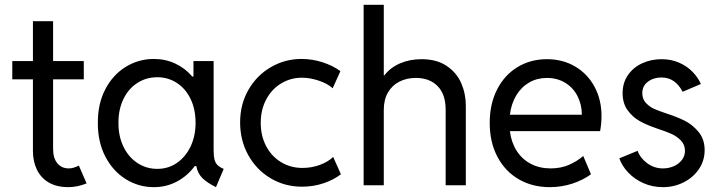

<svg xmlns="http://www.w3.org/2000/svg" viewBox="-20 -772 2999 800"><path d="M117.2 -143.6V-441.4H31.2V-517.6H117.2V-683.6H201.2V-517.6H329.1V-441.4H201.2V-152.3Q201.2 -112.8 219 -91.6Q236.8 -70.3 266.6 -70.3Q285.2 -70.3 308.6 -82L340.8 -7.8Q301.8 7.8 264.6 7.8Q216.8 7.8 183.8 -11.2Q150.9 -30.3 134 -64.5Q117.2 -98.6 117.2 -143.6Z M797.9 -80.1H791.5Q760.7 -38.6 716.8 -15.4Q672.9 7.8 621.1 7.8Q557.6 7.8 504.2 -25.4Q450.7 -58.6 418.9 -119.6Q387.2 -180.7 387.7 -259.8Q387.2 -339.4 418.7 -399.9Q450.2 -460.4 503.9 -493.4Q557.6 -526.4 621.1 -526.4Q668.9 -526.4 710 -507.3Q751 -488.3 781.2 -453.1H786.1V-517.6H870.1V-146.5Q870.1 -122.6 873.5 -108.2Q877 -93.8 886 -84.5Q895 -75.2 912.1 -68.4L879.9 7.8Q843.3 -10.3 823.5 -29.8Q803.7 -49.3 797.9 -80.1ZM794.9 -259.8Q794.9 -317.4 773.7 -360.6Q752.4 -403.8 716.1 -427Q679.7 -450.2 635.7 -450.2Q588.9 -450.2 551.8 -426Q514.6 -401.9 493.9 -358.4Q473.1 -314.9 473.6 -259.8Q473.1 -205.6 493.9 -161.9Q514.6 -118.2 551.8 -93.3Q588.9 -68.4 635.7 -68.4Q681.2 -68.4 717.3 -93.3Q753.4 -118.2 774.2 -161.9Q794.9 -205.6 794.9 -259.8Z M980.5 -261.7Q980.5 -337.9 1015.4 -398.2Q1050.3 -458.5 1108.9 -492.4Q1167.5 -526.4 1236.3 -526.4Q1280.8 -526.4 1323.5 -512.7Q1366.2 -499 1398.4 -475.6L1366.2 -404.3Q1344.7 -423.8 1308.3 -436Q1272 -448.2 1238.3 -448.2Q1191.4 -448.2 1152.1 -424.8Q1112.8 -401.4 1089.6 -358.4Q1066.4 -315.4 1066.4 -259.8Q1066.4 -206.5 1088.6 -163.8Q1110.8 -121.1 1150.6 -96.7Q1190.4 -72.3 1240.2 -72.3Q1278.8 -72.3 1313 -85Q1347.2 -97.7 1368.2 -118.2L1400.4 -45.9Q1370.1 -22.5 1327.9 -8.3Q1285.6 5.9 1238.3 5.9Q1166.5 5.9 1107.4 -29.3Q1048.3 -64.5 1014.4 -125.7Q980.5 -187 980.5 -261.7Z M1495.1 -752H1579.1V-458H1581.5Q1606 -490.2 1646.5 -507.8Q1687 -525.4 1736.3 -525.4Q1799.8 -525.4 1841.3 -497.3Q1882.8 -469.2 1901.9 -425.3Q1920.9 -381.3 1920.9 -332V0H1836.9V-314.5Q1836.9 -378.9 1803.5 -413.1Q1770 -447.3 1712.9 -447.3Q1674.8 -447.3 1644.5 -432.1Q1614.3 -417 1596.7 -387Q1579.1 -356.9 1579.1 -314.5V0H1495.1Z M2020.5 -259.8Q2020.5 -339.4 2051.5 -399.7Q2082.5 -460 2136.7 -492.7Q2190.9 -525.4 2258.8 -525.4Q2324.7 -525.4 2376.5 -494.9Q2428.2 -464.4 2457.3 -410.4Q2486.3 -356.4 2486.3 -288.1Q2486.3 -257.8 2480.5 -225.6H2104.5Q2110.4 -178.7 2132.8 -143.6Q2155.3 -108.4 2191.7 -89.4Q2228 -70.3 2274.4 -70.3Q2316.9 -70.3 2350.8 -85.2Q2384.8 -100.1 2410.2 -122.1L2442.4 -45.9Q2410.2 -22 2365.2 -7.1Q2320.3 7.8 2270.5 7.8Q2198.2 7.8 2141.4 -25.1Q2084.5 -58.1 2052.5 -118.9Q2020.5 -179.7 2020.5 -259.8ZM2404.3 -293.9Q2404.3 -335.9 2386.5 -371.1Q2368.7 -406.2 2335.4 -426.8Q2302.2 -447.3 2258.8 -447.3Q2218.3 -447.3 2185.3 -428.5Q2152.3 -409.7 2131.3 -375Q2110.4 -340.3 2104.5 -293.9Z M2560.5 -112.3 2636.7 -143.6Q2647.5 -113.3 2676.8 -91.8Q2706.1 -70.3 2742.2 -70.3Q2766.1 -70.3 2787.1 -79.3Q2808.1 -88.4 2821 -105.2Q2834 -122.1 2834 -143.6Q2834 -168.9 2817.4 -186.3Q2800.8 -203.6 2778.1 -213.9Q2755.4 -224.1 2723.6 -234.4Q2721.7 -235.4 2712.9 -238.3Q2675.3 -251 2645.8 -267.3Q2616.2 -283.7 2595.2 -312.5Q2574.2 -341.3 2574.2 -383.8Q2574.2 -427.2 2596.7 -459.5Q2619.1 -491.7 2656.2 -508.5Q2693.4 -525.4 2736.3 -525.4Q2776.4 -525.4 2809.3 -511Q2842.3 -496.6 2865.2 -473.1Q2888.2 -449.7 2900.4 -421.9L2824.2 -389.6Q2793.5 -449.2 2736.3 -449.2Q2703.1 -449.2 2679.7 -431.6Q2656.2 -414.1 2656.2 -383.8Q2656.2 -358.9 2671.9 -342.5Q2687.5 -326.2 2707.3 -317.6Q2727.1 -309.1 2760.7 -297.9Q2801.3 -284.7 2833.3 -268.8Q2865.2 -252.9 2890.6 -222.4Q2916 -191.9 2916 -146.5Q2916 -102.5 2892.1 -67.4Q2868.2 -32.2 2828.4 -12.2Q2788.6 7.8 2742.2 7.8Q2698.2 7.8 2660.6 -9Q2623 -25.9 2597.2 -53.5Q2571.3 -81.1 2560.5 -112.3Z"/></svg>

Font: Reddit Sans Strawberry
Style: Regular
Weight: 400
Designer: Stephen Hutchings
Foundry: Reddit
Version: Version 1.013